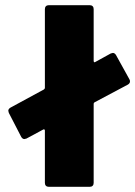

<svg xmlns="http://www.w3.org/2000/svg" viewBox="-20 -720 521 740"><path d="M481 -406Q481 -399 473 -394L345 -326Q341 -324 341 -320V-15Q341 -8 337 -4Q333 0 326 0H168Q161 0 157 -4Q153 -8 153 -15V-217Q153 -220 151 -221Q149 -222 147 -221L82 -186Q76 -184 74 -184Q67 -184 62 -192L14 -285L12 -293Q12 -300 20 -305L149 -375Q153 -378 153 -381V-685Q153 -692 157 -696Q161 -700 168 -700H326Q333 -700 337 -696Q341 -692 341 -685V-485Q341 -482 343 -480.5Q345 -479 347 -481L407 -514Q413 -516 415 -516Q422 -516 427 -508L479 -414Q481 -411 481 -406Z"/></svg>

Font: Barlow Black
Style: Regular
Weight: 900
Designer: Jeremy Tribby
Foundry: Tribby Type
Version: Version 1.422